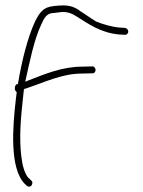

<svg xmlns="http://www.w3.org/2000/svg" viewBox="-20 -675 539 723"><path d="M40 -304C27 -194 16 -41 73 17C78 22 83 28 89 28C97 28 102 21 102 13C102 10 101 8 98 5L90 -3H89C72 -20 64 -54 60 -88C52 -156 58 -230 66 -301L70 -338C72 -340 73 -342 80 -342V-343H81C148 -365 213 -398 289 -398L330 -399C335 -399 340 -405 340 -412C340 -417 334 -425 330 -425L289 -424C215 -424 151 -397 84 -371L75 -367C92 -443 108 -525 135 -582C146 -607 156 -626 182 -626L206 -629C232 -633 254 -623 270 -612C312 -586 359 -551 430 -545L451 -544C456 -543 463 -549 463 -556C463 -563 458 -568 451 -570L433 -571C403 -573 366 -584 342 -594C320 -607 298 -624 279 -635V-636C270 -642 262 -646 254 -649C232 -657 206 -655 181 -652C144 -648 130 -630 112 -594C84 -534 62 -445 48 -362L47 -358H43C36 -355 32 -337 41 -330L43 -328ZM98 0C98 0 97 0 97 0C97 0 98 0 98 0ZM182 -626Z"/></svg>

Font: Stray Cat
Style: LtCn
Weight: 300
Version: Version 1.0